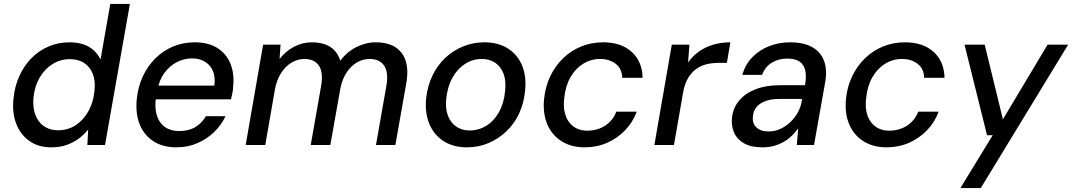

<svg xmlns="http://www.w3.org/2000/svg" viewBox="-20 -740 5472 980"><path d="M242 12Q175 12 129 -21Q83 -54 62 -110.5Q41 -167 49 -237Q55 -300 79 -352.5Q103 -405 141 -443.5Q179 -482 228.5 -503Q278 -524 334 -524Q395 -524 434.5 -500.5Q474 -477 493 -436L543 -720H643L516 0H426L430 -79Q411 -55 384.5 -34.5Q358 -14 322.5 -1Q287 12 242 12ZM276 -75Q326 -75 365.5 -100.5Q405 -126 430.5 -171Q456 -216 462 -274Q468 -324 454.5 -360.5Q441 -397 411 -417.5Q381 -438 337 -438Q289 -438 249 -413.5Q209 -389 183 -345Q157 -301 151 -243Q146 -193 160 -155Q174 -117 204 -96Q234 -75 276 -75Z M879 12Q812 12 764 -18.5Q716 -49 693.5 -104Q671 -159 678 -233Q684 -296 708.5 -349Q733 -402 772.5 -441.5Q812 -481 863 -502.5Q914 -524 974 -524Q1045 -524 1091 -494Q1137 -464 1157 -413Q1177 -362 1170 -299Q1170 -284 1166.5 -266.5Q1163 -249 1159 -233H751L763 -303H1074Q1080 -348 1066.5 -378.5Q1053 -409 1025.5 -425.5Q998 -442 960 -442Q920 -442 883 -423Q846 -404 819 -367.5Q792 -331 782 -275L777 -247Q768 -193 780 -153Q792 -113 821.5 -92Q851 -71 894 -71Q943 -71 977 -91.5Q1011 -112 1031 -147H1131Q1110 -102 1073 -66Q1036 -30 987 -9Q938 12 879 12Z M1234 0 1323 -512H1412L1407 -439Q1437 -478 1480 -501Q1523 -524 1571 -524Q1609 -524 1638 -514Q1667 -504 1687 -483Q1707 -462 1717 -430Q1750 -475 1798.5 -499.5Q1847 -524 1898 -524Q1957 -524 1996 -500.5Q2035 -477 2050.5 -429.5Q2066 -382 2053 -311L1998 0H1899L1952 -301Q1964 -370 1941 -404.5Q1918 -439 1867 -439Q1833 -439 1803 -422Q1773 -405 1750.5 -372Q1728 -339 1718 -292L1666 0H1566L1619 -301Q1631 -370 1608 -404.5Q1585 -439 1534 -439Q1500 -439 1469 -421Q1438 -403 1415 -367.5Q1392 -332 1383 -282L1334 0Z M2363 12Q2294 12 2244.5 -19.5Q2195 -51 2171.5 -107.5Q2148 -164 2155 -237Q2162 -301 2187 -353.5Q2212 -406 2252 -444Q2292 -482 2343.5 -503Q2395 -524 2453 -524Q2522 -524 2571.5 -493Q2621 -462 2644.5 -406.5Q2668 -351 2660 -276Q2654 -213 2629.5 -160.5Q2605 -108 2564.5 -69.5Q2524 -31 2473 -9.5Q2422 12 2363 12ZM2377 -74Q2423 -74 2462 -98Q2501 -122 2526.5 -167Q2552 -212 2558 -274Q2564 -328 2550 -364.5Q2536 -401 2507 -420Q2478 -439 2439 -439Q2393 -439 2354.5 -414.5Q2316 -390 2290.5 -345.5Q2265 -301 2258 -239Q2252 -186 2266.5 -149Q2281 -112 2310 -93Q2339 -74 2377 -74Z M2964 12Q2896 12 2846.5 -19Q2797 -50 2773.5 -105.5Q2750 -161 2757 -234Q2763 -297 2788.5 -350.5Q2814 -404 2854.5 -443Q2895 -482 2947 -503Q2999 -524 3058 -524Q3150 -524 3204 -475.5Q3258 -427 3260 -343H3156Q3155 -389 3123 -414Q3091 -439 3043 -439Q2996 -439 2956.5 -414.5Q2917 -390 2891.5 -345.5Q2866 -301 2860 -239Q2855 -199 2862 -168Q2869 -137 2885 -116Q2901 -95 2924.5 -84Q2948 -73 2978 -73Q3011 -73 3040 -84Q3069 -95 3091.5 -117Q3114 -139 3126 -170H3230Q3210 -116 3170.5 -75Q3131 -34 3078.5 -11Q3026 12 2964 12Z M3320 0 3409 -512H3499L3492 -421Q3515 -454 3547.5 -477Q3580 -500 3620.5 -512Q3661 -524 3708 -524L3690 -419H3646Q3615 -419 3586 -412Q3557 -405 3533 -387.5Q3509 -370 3492 -341.5Q3475 -313 3467 -270L3420 0Z M3872 12Q3813 12 3777.5 -8.5Q3742 -29 3727 -63Q3712 -97 3716 -137Q3721 -189 3752.5 -226.5Q3784 -264 3837 -284.5Q3890 -305 3959 -305H4089Q4097 -351 4090 -381Q4083 -411 4060.5 -426Q4038 -441 3998 -441Q3954 -441 3919.5 -420Q3885 -399 3870 -358H3769Q3784 -411 3820 -448Q3856 -485 3906 -504.5Q3956 -524 4012 -524Q4082 -524 4125.5 -499.5Q4169 -475 4186 -429.5Q4203 -384 4192 -321L4135 0H4047L4054 -85Q4040 -65 4021.5 -47Q4003 -29 3980.5 -16Q3958 -3 3931 4.5Q3904 12 3872 12ZM3904 -69Q3935 -69 3964 -82.5Q3993 -96 4016 -118.5Q4039 -141 4054 -169.5Q4069 -198 4073 -229L4074 -235H3957Q3915 -235 3885.5 -223.5Q3856 -212 3840.5 -192.5Q3825 -173 3823 -146Q3819 -111 3840.5 -90Q3862 -69 3904 -69Z M4505 12Q4437 12 4387.5 -19Q4338 -50 4314.5 -105.5Q4291 -161 4298 -234Q4304 -297 4329.5 -350.5Q4355 -404 4395.5 -443Q4436 -482 4488 -503Q4540 -524 4599 -524Q4691 -524 4745 -475.5Q4799 -427 4801 -343H4697Q4696 -389 4664 -414Q4632 -439 4584 -439Q4537 -439 4497.5 -414.5Q4458 -390 4432.5 -345.5Q4407 -301 4401 -239Q4396 -199 4403 -168Q4410 -137 4426 -116Q4442 -95 4465.5 -84Q4489 -73 4519 -73Q4552 -73 4581 -84Q4610 -95 4632.5 -117Q4655 -139 4667 -170H4771Q4751 -116 4711.5 -75Q4672 -34 4619.5 -11Q4567 12 4505 12Z M4882 220 5047 -50H5018L4903 -512H5006L5099 -131L5327 -512H5432L4986 220Z"/></svg>

Font: DM Sans 12pt Medium
Style: Italic
Weight: 500
Italic angle: -10°
Version: Version 4.004;gftools[0.9.30]